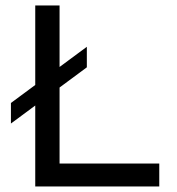

<svg xmlns="http://www.w3.org/2000/svg" viewBox="-20 -674 640 694"><path d="M19.5 -227.5V-301.8L293.9 -504.9V-430.7ZM107.4 0V-654.3H195.3V-83H555.7V0Z"/></svg>

Font: Sen
Style: Regular
Weight: 400
Designer: Kosal Sen, Philatype
Foundry: Philatype
Version: Version 2.000;gftools[0.9.31]